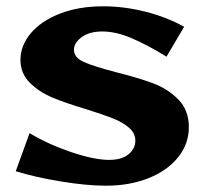

<svg xmlns="http://www.w3.org/2000/svg" viewBox="-20 -585 650 610"><path d="M30 -41 74 -162Q132 -127 205.5 -102Q279 -77 327 -77Q367 -77 388.5 -95Q410 -113 410 -138Q410 -162 389.5 -179.5Q369 -197 338.5 -209Q308 -221 254 -238Q187 -258 145.5 -275.5Q104 -293 74.5 -322.5Q45 -352 45 -395Q45 -440 77.5 -479Q110 -518 170 -541.5Q230 -565 308 -565Q374 -565 441.5 -548Q509 -531 565 -500L509 -405Q447 -443 397.5 -464Q348 -485 305 -485Q264 -485 239.5 -467Q215 -449 215 -427Q215 -402 246.5 -388Q278 -374 347 -356Q419 -338 466 -320.5Q513 -303 546.5 -269Q580 -235 580 -181Q580 -128 546 -85.5Q512 -43 452 -19Q392 5 316 5Q256 5 173.5 -8.5Q91 -22 30 -41Z"/></svg>

Font: Otomanopee
Style: Regular
Weight: 400
Designer: Das Ende der Wildnis
Foundry: Gutenberg Labo
Version: Version 3.000